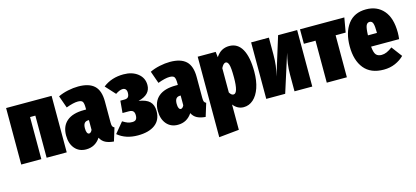

<svg xmlns="http://www.w3.org/2000/svg" viewBox="-63 -1040 3795 1753"><g transform="rotate(-15 1834.5 -163.5)"><path d="M267 0V-398H217V0H27V-534H457V0Z M937 -107 899 16Q851 12 820 -4Q789 -20 772 -54Q723 20 637 20Q570 20 530.5 -26.5Q491 -73 491 -150Q491 -238 546.5 -285Q602 -332 709 -332H729V-347Q729 -392 718.5 -407Q708 -422 674 -422Q633 -422 563 -396L522 -512Q563 -532 615 -543Q667 -554 713 -554Q815 -554 864.5 -507.5Q914 -461 914 -358V-159Q914 -135 918.5 -124.5Q923 -114 937 -107ZM729 -140V-232H725Q698 -232 686 -216.5Q674 -201 674 -168Q674 -141 681 -127Q688 -113 700 -113Q708 -113 716 -120.5Q724 -128 729 -140Z M1328 -404Q1328 -312 1212 -284Q1282 -274 1314.5 -242.5Q1347 -211 1347 -152Q1347 -68 1288.5 -24.5Q1230 19 1126 19Q1011 19 936 -44L1018 -143Q1049 -124 1067 -118Q1085 -112 1108 -112Q1133 -112 1143.5 -125Q1154 -138 1154 -164Q1154 -190 1142 -202.5Q1130 -215 1102 -215H1042L1052 -329H1090Q1116 -329 1126.5 -342Q1137 -355 1137 -382Q1137 -403 1127 -414.5Q1117 -426 1100 -426Q1071 -426 1031 -399L947 -491Q1027 -554 1141 -554Q1223 -554 1275.5 -512.5Q1328 -471 1328 -404Z M1804 -107 1766 16Q1718 12 1687 -4Q1656 -20 1639 -54Q1590 20 1504 20Q1437 20 1397.5 -26.5Q1358 -73 1358 -150Q1358 -238 1413.5 -285Q1469 -332 1576 -332H1596V-347Q1596 -392 1585.5 -407Q1575 -422 1541 -422Q1500 -422 1430 -396L1389 -512Q1430 -532 1482 -543Q1534 -554 1580 -554Q1682 -554 1731.5 -507.5Q1781 -461 1781 -358V-159Q1781 -135 1785.5 -124.5Q1790 -114 1804 -107ZM1596 -140V-232H1592Q1565 -232 1553 -216.5Q1541 -201 1541 -168Q1541 -141 1548 -127Q1555 -113 1567 -113Q1575 -113 1583 -120.5Q1591 -128 1596 -140Z M2302 -269Q2302 -182 2279.5 -116.5Q2257 -51 2217 -15.5Q2177 20 2126 20Q2068 20 2028 -31V208L1838 227V-534H2008L2014 -482Q2040 -521 2071 -537.5Q2102 -554 2140 -554Q2220 -554 2261 -480.5Q2302 -407 2302 -269ZM2109 -266Q2109 -358 2099 -387.5Q2089 -417 2071 -417Q2049 -417 2028 -375V-145Q2037 -130 2046 -123Q2055 -116 2066 -116Q2109 -116 2109 -266Z M2778 0H2610V-156Q2610 -215 2616.5 -260Q2623 -305 2636 -358L2522 0H2343V-534H2511V-374Q2511 -315 2505 -269.5Q2499 -224 2486 -173L2598 -534H2778Z M3224 -534 3200 -397H3105V0H2915V-397H2805V-534Z M3656 -213H3391Q3396 -155 3413.5 -135Q3431 -115 3465 -115Q3490 -115 3514 -125.5Q3538 -136 3568 -158L3643 -58Q3608 -23 3559 -1.5Q3510 20 3450 20Q3327 20 3265 -56.5Q3203 -133 3203 -265Q3203 -396 3262 -475Q3321 -554 3433 -554Q3537 -554 3598.5 -483Q3660 -412 3660 -274Q3660 -249 3656 -213ZM3475 -328Q3475 -385 3467 -410Q3459 -435 3435 -435Q3413 -435 3402.5 -411.5Q3392 -388 3390 -320H3475Z"/></g></svg>

Font: Fira Sans Extra Condensed Black
Style: Regular
Weight: 900
Width: 1
Designer: Carrois Corporate & Edenspiekermann AG
Foundry: Carrois Corporate GbR & Edenspiekermann AG
Version: Version 4.203